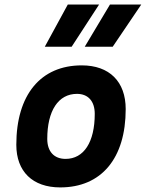

<svg xmlns="http://www.w3.org/2000/svg" viewBox="-20 -815 642 845"><path d="M245.1 9.8C426.3 9.8 533.2 -118.2 533.2 -335C533.2 -456.1 461.4 -527.3 339.8 -527.3C158.7 -527.3 51.8 -397.5 51.8 -177.7C51.8 -60.1 123.5 9.8 245.1 9.8ZM268.6 -115.7C217.8 -115.7 188 -148.4 188 -203.6C188 -328.1 236.8 -401.9 318.8 -401.9C368.2 -401.9 397 -369.1 397 -314C397 -189.5 349.1 -115.7 268.6 -115.7ZM353 -609.4H476.1L601.6 -794.9H463.9ZM177.2 -609.4H295.4L416 -794.9H278.3Z"/></svg>

Font: Cascadia Code
Style: Bold Italic
Weight: 700
Italic angle: -10°
Monospace: yes
Designer: Aaron Bell
Foundry: Saja Typeworks
Version: Version 2404.023